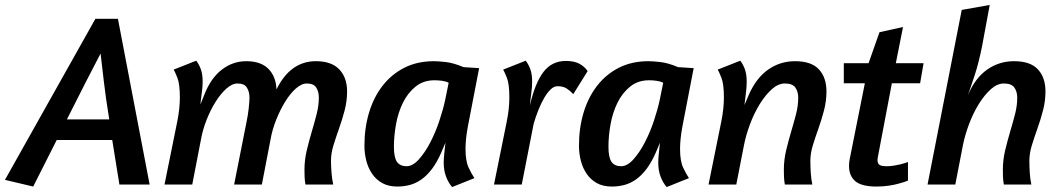

<svg xmlns="http://www.w3.org/2000/svg" viewBox="-59 -745 4280 775"><path d="M326 -669H417L545 0H423L394 -180H170L75 8L-39 -19ZM347 -529Q324 -485 288.5 -416Q253 -347 211 -263H382Q368 -348 360 -417.5Q352 -487 347 -529Z M1277 -96Q1277 -76 1279 -49.5Q1281 -23 1286 0H1174Q1171 -17 1170.5 -31.5Q1170 -46 1170 -60Q1170 -99 1179 -137Q1188 -175 1199 -212Q1210 -249 1219 -284Q1228 -319 1228 -351Q1228 -375 1217.5 -391.5Q1207 -408 1180 -408Q1158 -408 1135 -387.5Q1112 -367 1092 -334.5Q1072 -302 1056 -262Q1040 -222 1033 -182L998 0H886L936 -252Q942 -281 945 -308.5Q948 -336 948 -351Q948 -375 937.5 -391.5Q927 -408 900 -408Q878 -408 855 -387.5Q832 -367 811.5 -334.5Q791 -302 775 -261.5Q759 -221 752 -181L717 0H605L656 -252Q662 -281 664.5 -306Q667 -331 667 -351Q667 -406 657 -431Q647 -456 642 -464L733 -500Q744 -486 751.5 -466Q759 -446 759 -415Q759 -394 755.5 -370Q752 -346 750 -323L765 -361Q792 -430 836.5 -464Q881 -498 935 -498Q994 -498 1024.5 -467Q1055 -436 1057 -384Q1113 -498 1216 -498Q1279 -498 1310.5 -465Q1342 -432 1342 -376Q1342 -337 1332 -299Q1322 -261 1309.5 -226Q1297 -191 1287 -158.5Q1277 -126 1277 -96Z M1738 -342 1752 -411Q1740 -417 1724.5 -419Q1709 -421 1695 -421Q1650 -421 1618.5 -395.5Q1587 -370 1567.5 -330.5Q1548 -291 1539.5 -243.5Q1531 -196 1531 -153Q1531 -109 1543.5 -91.5Q1556 -74 1582 -74Q1607 -74 1632 -102Q1657 -130 1678 -170.5Q1699 -211 1714.5 -257.5Q1730 -304 1738 -342ZM1412 -157Q1412 -228 1430.5 -290Q1449 -352 1485 -398.5Q1521 -445 1573 -471.5Q1625 -498 1693 -498Q1710 -498 1741 -494.5Q1772 -491 1812 -474L1875 -470L1830 -237Q1820 -184 1820 -144Q1820 -95 1832.5 -68.5Q1845 -42 1856 -26L1766 10Q1751 -7 1741.5 -32Q1732 -57 1732 -89Q1732 -102 1734 -122.5Q1736 -143 1739 -169L1722 -129Q1705 -90 1685 -63.5Q1665 -37 1642.5 -21Q1620 -5 1595.5 1.5Q1571 8 1545 8Q1509 8 1484 -6Q1459 -20 1443 -43.5Q1427 -67 1419.5 -96.5Q1412 -126 1412 -157Z M2255 -365Q2242 -379 2228 -388Q2214 -397 2191 -397Q2177 -397 2163.5 -384Q2150 -371 2137.5 -349.5Q2125 -328 2114 -300.5Q2103 -273 2095 -245L2047 0H1935L1986 -252Q1992 -281 1994.5 -306Q1997 -331 1997 -351Q1997 -406 1987 -431Q1977 -456 1972 -464L2063 -500Q2074 -486 2081.5 -466Q2089 -446 2089 -415Q2089 -394 2085.5 -368.5Q2082 -343 2080 -320Q2101 -411 2135 -455Q2169 -499 2225 -499Q2259 -499 2280 -487.5Q2301 -476 2313 -458Z M2604 -342 2618 -411Q2606 -417 2590.5 -419Q2575 -421 2561 -421Q2516 -421 2484.5 -395.5Q2453 -370 2433.5 -330.5Q2414 -291 2405.5 -243.5Q2397 -196 2397 -153Q2397 -109 2409.5 -91.5Q2422 -74 2448 -74Q2473 -74 2498 -102Q2523 -130 2544 -170.5Q2565 -211 2580.5 -257.5Q2596 -304 2604 -342ZM2278 -157Q2278 -228 2296.5 -290Q2315 -352 2351 -398.5Q2387 -445 2439 -471.5Q2491 -498 2559 -498Q2576 -498 2607 -494.5Q2638 -491 2678 -474L2741 -470L2696 -237Q2686 -184 2686 -144Q2686 -95 2698.5 -68.5Q2711 -42 2722 -26L2632 10Q2617 -7 2607.5 -32Q2598 -57 2598 -89Q2598 -102 2600 -122.5Q2602 -143 2605 -169L2588 -129Q2571 -90 2551 -63.5Q2531 -37 2508.5 -21Q2486 -5 2461.5 1.5Q2437 8 2411 8Q2375 8 2350 -6Q2325 -20 2309 -43.5Q2293 -67 2285.5 -96.5Q2278 -126 2278 -157Z M3212 -96Q3212 -76 3213.5 -49.5Q3215 -23 3220 0H3109Q3106 -17 3105.5 -31.5Q3105 -46 3105 -60Q3105 -99 3114 -137Q3123 -175 3134 -212Q3145 -249 3154 -283.5Q3163 -318 3163 -351Q3163 -375 3151.5 -391.5Q3140 -408 3109 -408Q3082 -408 3056 -384.5Q3030 -361 3007.5 -324.5Q2985 -288 2968.5 -244Q2952 -200 2944 -159L2913 0H2801L2852 -252Q2858 -281 2860.5 -306Q2863 -331 2863 -351Q2863 -406 2853 -431Q2843 -456 2838 -464L2929 -500Q2940 -486 2947.5 -466Q2955 -446 2955 -415Q2955 -404 2954.5 -398.5Q2954 -393 2953.5 -385Q2953 -377 2951 -362.5Q2949 -348 2946 -321L2963 -361Q2993 -430 3041.5 -464Q3090 -498 3150 -498Q3216 -498 3246.5 -465Q3277 -432 3277 -376Q3277 -337 3267 -299Q3257 -261 3244.5 -226Q3232 -191 3222 -158.5Q3212 -126 3212 -96Z M3347 -490H3447L3491 -615L3586 -636L3557 -490H3669L3655 -409H3541L3485 -114Q3484 -109 3483.5 -105.5Q3483 -102 3483 -99Q3483 -85 3491 -79.5Q3499 -74 3521 -74Q3535 -74 3549.5 -76.5Q3564 -79 3577 -82Q3592 -86 3606 -91V-16Q3589 -9 3569 -4Q3552 1 3528.5 4.5Q3505 8 3479 8Q3419 8 3393.5 -13.5Q3368 -35 3368 -76Q3368 -89 3371 -104L3432 -409H3347Z M3905 -558Q3899 -528 3891.5 -498Q3884 -468 3875.5 -442Q3867 -416 3859.5 -394.5Q3852 -373 3848 -361Q3877 -430 3925.5 -464Q3974 -498 4034 -498Q4100 -498 4130.5 -465Q4161 -432 4161 -376Q4161 -337 4151 -299Q4141 -261 4128.5 -226Q4116 -191 4106 -158.5Q4096 -126 4096 -96Q4096 -76 4097.5 -49.5Q4099 -23 4104 0H3993Q3990 -17 3989.5 -30.5Q3989 -44 3989 -60Q3989 -99 3998 -137Q4007 -175 4018 -212Q4029 -249 4038 -283.5Q4047 -318 4047 -351Q4047 -375 4035.5 -391.5Q4024 -408 3993 -408Q3966 -408 3940 -384.5Q3914 -361 3891.5 -324.5Q3869 -288 3852.5 -244Q3836 -200 3828 -160L3797 0H3685L3823 -705L3936 -725Z"/></svg>

Font: Amaranth
Style: Italic
Weight: 400
Designer: Gesine Todt
Foundry: Gesine Todt
Version: Version 1.001